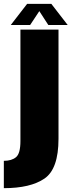

<svg xmlns="http://www.w3.org/2000/svg" viewBox="-67 -751 373 1001"><path d="M-47 230Q91.5 230 164.8 180Q238 130 238 -27.5V-596.5H39.5V-15.5Q39.5 49 16.8 68.2Q-6 87.5 -47 87.5ZM-11 -620.5H90L138 -693L185 -620.5H286L200.5 -731H74.5Z"/></svg>

Font: Anybody Condensed Black
Style: Regular
Weight: 900
Width: 3
Designer: Tyler Finck
Foundry: Etcetera Type Company
Version: Version 1.113;gftools[0.9.25]